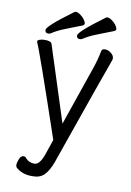

<svg xmlns="http://www.w3.org/2000/svg" viewBox="-97 -940 695 1018"><g transform="rotate(10 250.0 -431.0)"><path d="M273 -741Q255 -741 255 -758Q255 -779 390 -878Q392 -880 398 -880Q408 -880 422 -870Q436 -860 445 -847.5Q454 -835 454 -826Q454 -820 447 -816Q402 -798 359 -781.5Q316 -765 286 -745Q278 -741 273 -741ZM103 -741Q85 -741 85 -758Q85 -779 220 -878Q222 -880 228 -880Q238 -880 252 -870Q266 -860 275 -847.5Q284 -835 284 -826Q284 -820 277 -816Q232 -798 189 -781.5Q146 -765 116 -745Q108 -741 103 -741ZM227 -190Q72 -647 53 -685L52 -690Q51 -696 63 -700.5Q75 -705 90 -705Q124 -705 129 -691Q141 -654 260 -284L367 -595Q385 -645 396 -701Q399 -711 415 -711Q431 -711 447 -698.5Q463 -686 463 -670Q463 -665 460 -657Q437 -597 255 -75Q238 -29 215.5 -5.5Q193 18 155 18H146Q95 18 61 -13Q57 -20 57 -25Q57 -39 65 -58.5Q73 -78 87 -78Q98 -78 103 -69Q121 -49 150 -49Q179 -49 200 -111Z"/></g></svg>

Font: Moon Stars Kai HW
Style: Regular
Weight: 400
Designer: GuiWonder
Version: Version 1.101